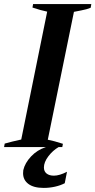

<svg xmlns="http://www.w3.org/2000/svg" viewBox="-33 -720 467 940"><path d="M414 -700 411 -682Q392 -674 364.5 -669Q337 -664 329 -662L201 -36Q232 -30 275 -16L272 0H254Q225 17 203.5 45.5Q182 74 182 100Q182 119 195 129.5Q208 140 231 140Q258 140 295 121L284 177Q263 188 236 194Q209 200 181 200Q132 200 106 180.5Q80 161 80 128Q80 118 81 113Q89 78 119 46Q149 14 192 0H-13L-10 -17Q25 -27 71 -37L198 -663Q168 -669 126 -683L129 -700Z"/></svg>

Font: Trirong SemiBold
Style: Italic
Weight: 600
Italic angle: -12°
Designer: Katatrad Team
Foundry: CadsonDemak
Version: Version 1.001